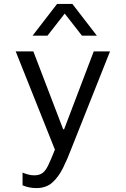

<svg xmlns="http://www.w3.org/2000/svg" viewBox="-20 -773 640 979"><path d="M166 186Q146 186 129 182.5Q112 179 95 172V107Q106 112 122.5 116.5Q139 121 154 121Q181 121 197 109Q213 97 226.5 68.5Q240 40 260 -10L60 -511H150L302 -114H307L458 -511H541L345 -18Q324 38 301 84Q278 130 246.5 158Q215 186 166 186ZM146 -591 271 -753H349L474 -591H398L284 -737H336L222 -591Z"/></svg>

Font: Chivo Mono Light
Style: Regular
Weight: 300
Monospace: yes
Designer: Hector Gatti
Foundry: Omnibus-Type
Version: Version 1.008